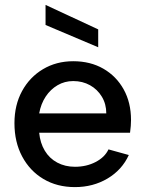

<svg xmlns="http://www.w3.org/2000/svg" viewBox="-20 -757 594 784"><path d="M286 7Q213 7 157.5 -26Q102 -59 70.5 -118Q39 -177 39 -254Q39 -328 70 -385Q101 -442 155.5 -474.5Q210 -507 279 -507Q349 -507 402 -476.5Q455 -446 485 -392Q515 -338 515 -267Q515 -256 514 -242.5Q513 -229 511 -215H140Q144 -173 163 -141.5Q182 -110 214 -93Q246 -76 286 -76Q333 -76 370.5 -95.5Q408 -115 423 -147L506 -124Q478 -63 419 -28Q360 7 286 7ZM140 -294H414Q414 -332 396 -362Q378 -392 347.5 -409Q317 -426 279 -426Q244 -426 215 -409Q186 -392 166.5 -362.5Q147 -333 140 -294ZM381 -564 166 -655V-737L381 -637Z"/></svg>

Font: Envelope Sans Variable
Style: Regular
Weight: 500
Designer: Andreas Rasmussen / Norman Anderson
Foundry: mail.de GmbH
Version: Version 1.150